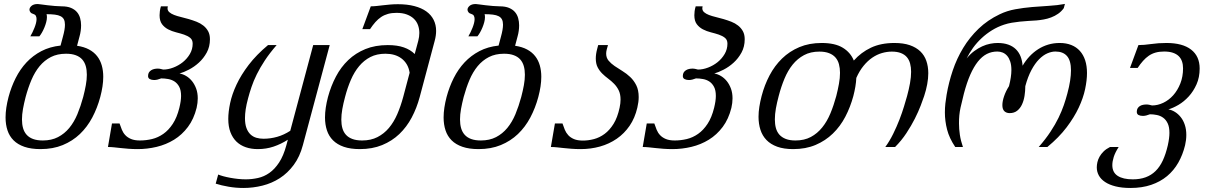

<svg xmlns="http://www.w3.org/2000/svg" viewBox="-20 -748 6173 977"><path d="M23.4 -254.4Q37.1 -305.7 59.8 -350.8Q82.5 -396 115 -430.7Q147.5 -465.3 190.4 -487.8Q233.4 -510.3 288.1 -516.1L299.8 -560.1Q305.2 -579.6 307.9 -595Q310.5 -610.4 310.5 -622.1Q310.5 -638.7 305.2 -649.2Q299.8 -659.7 288.3 -665.5Q276.9 -671.4 259 -673.6Q241.2 -675.8 216.8 -675.8Q218.8 -669.9 218.8 -660.6Q218.8 -648.9 215.1 -635Q211.4 -621.1 205.8 -607.7Q200.2 -594.2 193.4 -582.3Q186.5 -570.3 180.2 -563H134.3Q139.6 -572.3 145.3 -583.7Q150.9 -595.2 155.5 -606.9Q160.2 -618.7 163.1 -630.1Q166 -641.6 166 -650.9Q166 -660.6 162.4 -667.5Q158.7 -674.3 149.9 -676.8Q140.1 -679.2 135 -685.5Q129.9 -691.9 129.9 -698.7Q129.9 -709 140.6 -718.3Q151.4 -727.5 171.9 -727.5Q174.8 -727.5 188.7 -725.6Q202.6 -723.6 221.2 -721.4Q239.7 -719.2 259.5 -717.5Q279.3 -715.8 293.9 -715.8Q322.3 -715.8 341.3 -707.8Q360.4 -699.7 371.6 -686.5Q382.8 -673.3 387.7 -655.8Q392.6 -638.2 392.6 -619.1Q392.6 -605 390.6 -590.8Q388.7 -576.7 384.8 -563L372.1 -515.1Q407.7 -509.8 432.9 -496.3Q458 -482.9 474.1 -462.4Q490.2 -441.9 497.8 -415.3Q505.4 -388.7 505.4 -357.4Q505.4 -333.5 501.5 -307.9Q497.6 -282.2 490.2 -254.4Q475.1 -198.2 449.5 -149.9Q423.8 -101.6 386.5 -65.9Q349.1 -30.3 299.3 -9.8Q249.5 10.7 186 10.7Q138.2 10.7 104.2 -1Q70.3 -12.7 49.1 -33.9Q27.8 -55.2 18.1 -84.7Q8.3 -114.3 8.3 -150.4Q8.3 -174.3 12.2 -200.4Q16.1 -226.6 23.4 -254.4ZM110.4 -254.4Q102.1 -222.2 96.9 -193.6Q91.8 -165 91.8 -140.1Q91.8 -115.7 97.4 -95.9Q103 -76.2 115.5 -62.3Q127.9 -48.3 148.2 -40.8Q168.5 -33.2 197.8 -33.2Q242.2 -33.2 275.1 -50.3Q308.1 -67.4 332.5 -96.9Q356.9 -126.5 373.8 -167Q390.6 -207.5 403.3 -254.4Q411.6 -286.1 416.7 -314.5Q421.9 -342.8 421.9 -367.7Q421.9 -392.1 416.3 -411.9Q410.6 -431.6 398.2 -445.6Q385.7 -459.5 365.5 -467Q345.2 -474.6 315.9 -474.6Q272 -474.6 239 -457.8Q206.1 -440.9 181.6 -411.4Q157.2 -381.8 140.1 -341.6Q123 -301.3 110.4 -254.4Z M692.4 -33.2Q723.1 -33.2 753.7 -40.5Q784.2 -47.9 811 -66.7Q837.9 -85.4 859.1 -117.7Q880.4 -149.9 892.6 -199.2Q901.4 -234.9 901.4 -259.8Q901.4 -288.6 892.1 -306.2Q882.8 -323.7 868.2 -333.3Q853.5 -342.8 835.4 -345.9Q817.4 -349.1 800.3 -349.1Q790.5 -345.2 781.5 -343Q772.5 -340.8 764.6 -340.8Q751.5 -340.8 742.4 -345.5Q733.4 -350.1 733.4 -361.3Q733.4 -372.1 737.8 -379.2Q742.2 -386.2 749.3 -390.6Q756.3 -395 765.1 -397Q773.9 -398.9 782.7 -398.9Q790.5 -398.9 797.4 -397.2Q804.2 -395.5 810.5 -394Q835.4 -394 861.8 -404.1Q888.2 -414.1 910.2 -431.6Q932.1 -449.2 946.3 -473.4Q960.4 -497.6 960.4 -525.9Q960.4 -544.9 948 -555.2Q935.5 -565.4 916.7 -571.8Q897.9 -578.1 876.2 -583.5Q854.5 -588.9 835.7 -598.6Q816.9 -608.4 804.4 -625Q792 -641.6 792 -670.4Q792 -680.2 793.5 -691.4Q794.9 -702.6 798.8 -715.8H834Q832.5 -710.4 832.5 -706.1Q832.5 -693.8 841.8 -685.8Q851.1 -677.7 866.2 -671.9Q881.3 -666 900.9 -661.4Q920.4 -656.7 940.4 -650.9Q960.4 -645 980 -637.5Q999.5 -629.9 1014.6 -617.9Q1029.8 -606 1039.1 -589.1Q1048.3 -572.3 1048.3 -548.3Q1048.3 -510.3 1032 -480.5Q1015.6 -450.7 991.9 -429.2Q968.3 -407.7 941.4 -393.8Q914.6 -379.9 893.6 -374Q911.1 -371.1 927.7 -361.1Q944.3 -351.1 957.3 -335Q970.2 -318.8 978.3 -296.9Q986.3 -274.9 986.3 -247.6Q986.3 -224.6 980.5 -199.2Q966.3 -142.1 936.3 -102.1Q906.2 -62 865.7 -37.1Q825.2 -12.2 777.3 -0.7Q729.5 10.7 680.7 10.7Q655.3 10.7 634 9Q612.8 7.3 594.7 5.4Q576.7 3.4 560.5 1.7Q544.4 0 529.3 0L549.8 -119.6H588.4Q593.8 -103.5 600.1 -87.9Q606.4 -72.3 617.7 -60.3Q628.9 -48.3 646.7 -40.8Q664.6 -33.2 692.4 -33.2Z M1521 -8.8Q1505.4 49.8 1474.6 91.3Q1443.8 132.8 1403.6 158.7Q1363.3 184.6 1315.7 196.5Q1268.1 208.5 1218.8 208.5Q1180.2 208.5 1143.3 202.1Q1106.4 195.8 1077.6 186.5L1090.3 140.1Q1100.6 144.5 1116.7 148.9Q1132.8 153.3 1151.6 156.7Q1170.4 160.2 1190.7 162.4Q1210.9 164.6 1230.5 164.6Q1261.7 164.6 1292.7 157.7Q1323.7 150.9 1350.8 131.8Q1377.9 112.8 1400.1 79.1Q1422.4 45.4 1437 -8.3L1444.8 -37.1Q1409.7 -14.6 1372.1 -2Q1334.5 10.7 1292 10.7Q1258.3 10.7 1230.7 1.2Q1203.1 -8.3 1183.3 -27.3Q1163.6 -46.4 1152.6 -75.2Q1141.6 -104 1141.6 -142.6Q1141.6 -178.7 1151.1 -223.6Q1160.6 -268.6 1183.6 -317.6Q1206.5 -366.7 1245.6 -418Q1284.7 -469.2 1343.8 -518.6H1387.7Q1352.1 -477.5 1327.6 -440.4Q1303.2 -403.3 1286.6 -369.6Q1270 -335.9 1259.8 -305.4Q1249.5 -274.9 1242.2 -247.1Q1233.9 -216.3 1230.2 -191.7Q1226.6 -167 1226.6 -147Q1226.6 -116.7 1234.1 -96.4Q1241.7 -76.2 1254.6 -64Q1267.6 -51.8 1284.7 -46.9Q1301.8 -42 1320.8 -42Q1356.4 -42 1390.6 -51.8Q1424.8 -61.5 1457 -82.5L1573.7 -518.6H1657.7Z M1648.9 -254.4Q1664.1 -310.5 1689.5 -358.6Q1714.8 -406.7 1752.2 -442.4Q1789.6 -478 1839.4 -498.3Q1889.2 -518.6 1953.1 -518.6Q2001.5 -518.6 2034.9 -506.8Q2068.4 -495.1 2090.3 -473.1L2108.4 -540.5Q2113.8 -561 2113.8 -580.1Q2113.8 -601.1 2107.2 -619.6Q2100.6 -638.2 2086.4 -652.1Q2072.3 -666 2050.3 -674.3Q2028.3 -682.6 1997.6 -682.6Q1973.1 -682.6 1954.1 -677.2Q1935.1 -671.9 1919.4 -661.4Q1903.8 -650.9 1890.1 -635.5Q1876.5 -620.1 1862.8 -599.6H1823.7L1866.7 -715.8Q1880.9 -715.8 1896.2 -717.5Q1911.6 -719.2 1929 -721.2Q1946.3 -723.1 1965.1 -724.9Q1983.9 -726.6 2004.9 -726.6Q2052.2 -726.6 2088.6 -717Q2125 -707.5 2149.4 -689.9Q2173.8 -672.4 2186.5 -647.2Q2199.2 -622.1 2199.2 -590.8Q2199.2 -566.9 2191.9 -540L2115.7 -254.4Q2100.6 -198.2 2075 -149.9Q2049.3 -101.6 2012 -65.9Q1974.6 -30.3 1924.6 -9.8Q1874.5 10.7 1811 10.7Q1763.2 10.7 1729.5 -1Q1695.8 -12.7 1674.6 -33.9Q1653.3 -55.2 1643.6 -84.7Q1633.8 -114.3 1633.8 -150.4Q1633.8 -174.3 1637.7 -200.4Q1641.6 -226.6 1648.9 -254.4ZM1735.8 -254.4Q1727.1 -222.2 1721.9 -193.1Q1716.8 -164.1 1716.8 -139.2Q1716.8 -114.7 1722.4 -95.2Q1728 -75.7 1740.5 -62Q1752.9 -48.3 1773.2 -40.8Q1793.5 -33.2 1822.8 -33.2Q1867.2 -33.2 1900.6 -50.3Q1934.1 -67.4 1959 -96.9Q1983.9 -126.5 2001.5 -167Q2019 -207.5 2031.7 -254.4L2064.5 -377.9Q2060.5 -402.8 2049.6 -420.9Q2038.6 -439 2022.5 -450.9Q2006.3 -462.9 1985.8 -468.8Q1965.3 -474.6 1941.4 -474.6Q1897.5 -474.6 1864.7 -457.8Q1832 -440.9 1807.4 -411.4Q1782.7 -381.8 1765.4 -341.6Q1748 -301.3 1735.8 -254.4Z M2252.4 -254.4Q2266.1 -305.7 2288.8 -350.8Q2311.5 -396 2344 -430.7Q2376.5 -465.3 2419.4 -487.8Q2462.4 -510.3 2517.1 -516.1L2528.8 -560.1Q2534.2 -579.6 2536.9 -595Q2539.6 -610.4 2539.6 -622.1Q2539.6 -638.7 2534.2 -649.2Q2528.8 -659.7 2517.3 -665.5Q2505.9 -671.4 2488 -673.6Q2470.2 -675.8 2445.8 -675.8Q2447.8 -669.9 2447.8 -660.6Q2447.8 -648.9 2444.1 -635Q2440.4 -621.1 2434.8 -607.7Q2429.2 -594.2 2422.4 -582.3Q2415.5 -570.3 2409.2 -563H2363.3Q2368.7 -572.3 2374.3 -583.7Q2379.9 -595.2 2384.5 -606.9Q2389.2 -618.7 2392.1 -630.1Q2395 -641.6 2395 -650.9Q2395 -660.6 2391.4 -667.5Q2387.7 -674.3 2378.9 -676.8Q2369.1 -679.2 2364 -685.5Q2358.9 -691.9 2358.9 -698.7Q2358.9 -709 2369.6 -718.3Q2380.4 -727.5 2400.9 -727.5Q2403.8 -727.5 2417.7 -725.6Q2431.6 -723.6 2450.2 -721.4Q2468.8 -719.2 2488.5 -717.5Q2508.3 -715.8 2522.9 -715.8Q2551.3 -715.8 2570.3 -707.8Q2589.4 -699.7 2600.6 -686.5Q2611.8 -673.3 2616.7 -655.8Q2621.6 -638.2 2621.6 -619.1Q2621.6 -605 2619.6 -590.8Q2617.7 -576.7 2613.8 -563L2601.1 -515.1Q2636.7 -509.8 2661.9 -496.3Q2687 -482.9 2703.1 -462.4Q2719.2 -441.9 2726.8 -415.3Q2734.4 -388.7 2734.4 -357.4Q2734.4 -333.5 2730.5 -307.9Q2726.6 -282.2 2719.2 -254.4Q2704.1 -198.2 2678.5 -149.9Q2652.8 -101.6 2615.5 -65.9Q2578.1 -30.3 2528.3 -9.8Q2478.5 10.7 2415 10.7Q2367.2 10.7 2333.3 -1Q2299.3 -12.7 2278.1 -33.9Q2256.8 -55.2 2247.1 -84.7Q2237.3 -114.3 2237.3 -150.4Q2237.3 -174.3 2241.2 -200.4Q2245.1 -226.6 2252.4 -254.4ZM2339.4 -254.4Q2331.1 -222.2 2325.9 -193.6Q2320.8 -165 2320.8 -140.1Q2320.8 -115.7 2326.4 -95.9Q2332 -76.2 2344.5 -62.3Q2356.9 -48.3 2377.2 -40.8Q2397.5 -33.2 2426.8 -33.2Q2471.2 -33.2 2504.2 -50.3Q2537.1 -67.4 2561.5 -96.9Q2585.9 -126.5 2602.8 -167Q2619.6 -207.5 2632.3 -254.4Q2640.6 -286.1 2645.8 -314.5Q2650.9 -342.8 2650.9 -367.7Q2650.9 -392.1 2645.3 -411.9Q2639.6 -431.6 2627.2 -445.6Q2614.7 -459.5 2594.5 -467Q2574.2 -474.6 2544.9 -474.6Q2501 -474.6 2468 -457.8Q2435.1 -440.9 2410.6 -411.4Q2386.2 -381.8 2369.1 -341.6Q2352.1 -301.3 2339.4 -254.4Z M2946.3 -32.7Q2974.1 -32.7 3002.7 -40.3Q3031.2 -47.9 3056.6 -66.7Q3082 -85.4 3102.1 -117.7Q3122.1 -149.9 3132.8 -199.7Q3137.7 -222.2 3137.7 -241.2Q3137.7 -269 3128.4 -288.1Q3119.1 -307.1 3105 -321.5Q3090.8 -335.9 3074.7 -347.9Q3058.6 -359.9 3044.4 -373.8Q3030.3 -387.7 3021 -405.8Q3011.7 -423.8 3011.7 -450.7Q3011.7 -461.4 3013.4 -473.6Q3015.1 -485.8 3019 -500L3023.9 -518.6H3073.7L3067.4 -496.1Q3064.5 -484.9 3064.5 -475.6Q3064.5 -454.1 3076.7 -439.5Q3088.9 -424.8 3107.4 -412.1Q3126 -399.4 3147.2 -386.5Q3168.5 -373.5 3187 -356Q3205.6 -338.4 3217.8 -314Q3230 -289.6 3230 -253.9Q3230 -241.7 3228.3 -228.5Q3226.6 -215.3 3223.1 -200.2Q3210.9 -147.5 3183.8 -107.9Q3156.7 -68.4 3118.4 -42Q3080.1 -15.6 3033.2 -2.4Q2986.3 10.7 2934.6 10.7Q2909.2 10.7 2887.9 9Q2866.7 7.3 2848.4 5.4Q2830.1 3.4 2814.2 1.7Q2798.3 0 2783.2 0L2803.7 -119.6H2842.3Q2847.7 -103.5 2854 -87.9Q2860.4 -72.3 2871.6 -60.1Q2882.8 -47.9 2900.6 -40.3Q2918.5 -32.7 2946.3 -32.7Z M3413.6 -33.2Q3444.3 -33.2 3474.9 -40.5Q3505.4 -47.9 3532.2 -66.7Q3559.1 -85.4 3580.3 -117.7Q3601.6 -149.9 3613.8 -199.2Q3622.6 -234.9 3622.6 -259.8Q3622.6 -288.6 3613.3 -306.2Q3604 -323.7 3589.4 -333.3Q3574.7 -342.8 3556.6 -345.9Q3538.6 -349.1 3521.5 -349.1Q3511.7 -345.2 3502.7 -343Q3493.7 -340.8 3485.8 -340.8Q3472.7 -340.8 3463.6 -345.5Q3454.6 -350.1 3454.6 -361.3Q3454.6 -372.1 3459 -379.2Q3463.4 -386.2 3470.5 -390.6Q3477.5 -395 3486.3 -397Q3495.1 -398.9 3503.9 -398.9Q3511.7 -398.9 3518.6 -397.2Q3525.4 -395.5 3531.7 -394Q3556.6 -394 3583 -404.1Q3609.4 -414.1 3631.3 -431.6Q3653.3 -449.2 3667.5 -473.4Q3681.6 -497.6 3681.6 -525.9Q3681.6 -544.9 3669.2 -555.2Q3656.7 -565.4 3637.9 -571.8Q3619.1 -578.1 3597.4 -583.5Q3575.7 -588.9 3556.9 -598.6Q3538.1 -608.4 3525.6 -625Q3513.2 -641.6 3513.2 -670.4Q3513.2 -680.2 3514.6 -691.4Q3516.1 -702.6 3520 -715.8H3555.2Q3553.7 -710.4 3553.7 -706.1Q3553.7 -693.8 3563 -685.8Q3572.3 -677.7 3587.4 -671.9Q3602.5 -666 3622.1 -661.4Q3641.6 -656.7 3661.6 -650.9Q3681.6 -645 3701.2 -637.5Q3720.7 -629.9 3735.8 -617.9Q3751 -606 3760.3 -589.1Q3769.5 -572.3 3769.5 -548.3Q3769.5 -510.3 3753.2 -480.5Q3736.8 -450.7 3713.1 -429.2Q3689.5 -407.7 3662.6 -393.8Q3635.7 -379.9 3614.7 -374Q3632.3 -371.1 3648.9 -361.1Q3665.5 -351.1 3678.5 -335Q3691.4 -318.8 3699.5 -296.9Q3707.5 -274.9 3707.5 -247.6Q3707.5 -224.6 3701.7 -199.2Q3687.5 -142.1 3657.5 -102.1Q3627.4 -62 3586.9 -37.1Q3546.4 -12.2 3498.5 -0.7Q3450.7 10.7 3401.9 10.7Q3376.5 10.7 3355.2 9Q3334 7.3 3315.9 5.4Q3297.9 3.4 3281.7 1.7Q3265.6 0 3250.5 0L3271 -119.6H3309.6Q3314.9 -103.5 3321.3 -87.9Q3327.6 -72.3 3338.9 -60.3Q3350.1 -48.3 3367.9 -40.8Q3385.7 -33.2 3413.6 -33.2Z M4322.3 -259.3Q4307.1 -203.1 4281.5 -154.1Q4255.9 -105 4218 -68.4Q4180.2 -31.7 4130.1 -10.5Q4080.1 10.7 4016.1 10.7Q3968.3 10.7 3934.8 -1.5Q3901.4 -13.7 3880.4 -35.4Q3859.4 -57.1 3849.6 -87.4Q3839.8 -117.7 3839.8 -153.8Q3839.8 -178.2 3844 -204.6Q3848.1 -231 3855.5 -259.3Q3870.1 -315.4 3896 -364.5Q3921.9 -413.6 3959.5 -450.2Q3997.1 -486.8 4047.4 -508.1Q4097.7 -529.3 4161.1 -529.3Q4229 -529.3 4268.6 -505.1Q4308.1 -481 4324.7 -439.9Q4361.3 -481.4 4411.9 -505.4Q4462.4 -529.3 4531.2 -529.3Q4577.1 -529.3 4609.6 -518.1Q4642.1 -506.8 4663.1 -486.6Q4684.1 -466.3 4693.8 -438Q4703.6 -409.7 4703.6 -375.5Q4703.6 -349.1 4698.2 -319.8Q4692.9 -290.5 4682.6 -259.3Q4676.8 -241.2 4665 -210.7Q4653.3 -180.2 4635.3 -144.3Q4617.2 -108.4 4592.3 -70.6Q4567.4 -32.7 4534.7 0H4484.9Q4507.3 -30.8 4525.1 -67.1Q4543 -103.5 4556.9 -139.4Q4570.8 -175.3 4580.3 -207Q4589.8 -238.8 4595.7 -259.3Q4605 -293.5 4610.6 -324.7Q4616.2 -356 4616.2 -382.8Q4616.2 -405.8 4611.1 -424.8Q4606 -443.8 4594.5 -457.3Q4583 -470.7 4564.2 -478Q4545.4 -485.4 4518.1 -485.4Q4493.2 -485.4 4467.8 -478Q4442.4 -470.7 4418.7 -454.6Q4395 -438.5 4374.3 -413.1Q4353.5 -387.7 4337.4 -351.6Q4336.4 -329.6 4332.5 -306.6Q4328.6 -283.7 4322.3 -259.3ZM4235.4 -259.3Q4243.7 -292 4249 -321.5Q4254.4 -351.1 4254.4 -377.4Q4254.4 -401.4 4249 -421.4Q4243.7 -441.4 4231.2 -455.6Q4218.8 -469.7 4198.7 -477.5Q4178.7 -485.4 4149.4 -485.4Q4104.5 -485.4 4071.3 -467.5Q4038.1 -449.7 4013.4 -419.2Q3988.8 -388.7 3971.7 -347.4Q3954.6 -306.2 3942.4 -259.3Q3933.6 -226.6 3928.2 -196.5Q3922.9 -166.5 3922.9 -140.6Q3922.9 -116.2 3928.2 -96.4Q3933.6 -76.7 3946 -62.7Q3958.5 -48.8 3978.5 -41Q3998.5 -33.2 4027.8 -33.2Q4072.8 -33.2 4106 -51Q4139.2 -68.8 4163.8 -99.4Q4188.5 -129.9 4205.6 -171.1Q4222.7 -212.4 4235.4 -259.3Z M5393.1 -706.5Q5380.9 -689.5 5364.3 -678Q5347.7 -666.5 5328.9 -659.4Q5310.1 -652.3 5290.8 -648.9Q5271.5 -645.5 5253.9 -644Q5232.9 -642.6 5211.7 -641.4Q5190.4 -640.1 5169.4 -637.9Q5148.4 -635.7 5128.4 -632.3Q5108.4 -628.9 5089.4 -622.6Q5056.6 -611.8 5027.8 -594Q4999 -576.2 4974.9 -553.7Q4950.7 -531.2 4931.6 -504.9Q4912.6 -478.5 4898.9 -450.7Q4917 -473.1 4937.3 -488Q4957.5 -502.9 4978 -512.2Q4998.5 -521.5 5018.6 -525.4Q5038.6 -529.3 5056.2 -529.3Q5087.4 -529.3 5110.6 -521Q5133.8 -512.7 5149.4 -497.3Q5165 -481.9 5173.3 -460.7Q5181.6 -439.5 5183.6 -413.6Q5198.7 -439.5 5218.5 -460.7Q5238.3 -481.9 5262.2 -497.3Q5286.1 -512.7 5313.7 -521Q5341.3 -529.3 5372.6 -529.3Q5405.3 -529.3 5431.2 -519Q5457 -508.8 5474.9 -489Q5492.7 -469.2 5502 -440.9Q5511.2 -412.6 5511.2 -376.5Q5511.2 -339.8 5501.7 -294.7Q5492.2 -249.5 5469.2 -200.4Q5446.3 -151.4 5407.5 -100.1Q5368.7 -48.8 5309.6 0H5265.6Q5301.3 -41 5325.7 -78.1Q5350.1 -115.2 5366.5 -148.9Q5382.8 -182.6 5393.3 -213.1Q5403.8 -243.7 5411.1 -271.5Q5420.9 -307.6 5425.3 -336.9Q5429.7 -366.2 5429.7 -389.6Q5429.7 -439.5 5409.7 -462.6Q5389.6 -485.8 5350.6 -485.8Q5331.1 -485.8 5309.6 -476.6Q5288.1 -467.3 5267.3 -446.3Q5246.6 -425.3 5228.5 -391.6Q5210.4 -357.9 5197.3 -309.6Q5197.3 -284.7 5193.4 -260.3Q5189.5 -235.8 5180.4 -216.3Q5171.4 -196.8 5156 -184.6Q5140.6 -172.4 5117.7 -172.4Q5101.1 -172.4 5090.8 -182.1Q5080.6 -191.9 5080.6 -212.9Q5080.6 -232.9 5089.4 -258.5Q5098.1 -284.2 5114.3 -309.6Q5126.5 -356.9 5126.5 -391.6Q5126.5 -417 5120.6 -434.8Q5114.7 -452.6 5105 -463.9Q5095.2 -475.1 5082.3 -480.5Q5069.3 -485.8 5054.7 -485.8Q5025.9 -485.8 5001.5 -473.4Q4977.1 -460.9 4956.1 -434.6Q4935.1 -408.2 4917.2 -367.7Q4899.4 -327.1 4884.8 -271.5Q4876 -237.8 4867.7 -200.2Q4859.4 -162.6 4859.9 -119.6Q4859.9 -91.8 4864.3 -62Q4868.7 -32.2 4879.9 0H4840.8Q4810.5 -44.9 4799.3 -88.6Q4788.1 -132.3 4788.1 -175.8Q4788.1 -198.7 4790.5 -221.2Q4793 -243.7 4796.9 -266.1Q4807.6 -328.6 4828.1 -389.4Q4848.6 -450.2 4881.1 -503.9Q4913.6 -557.6 4959.5 -601.8Q5005.4 -646 5066.9 -675.3Q5104.5 -693.4 5146.5 -700.9Q5188.5 -708.5 5231.7 -712.2Q5274.9 -715.8 5317.4 -718.3Q5359.9 -720.7 5398.9 -728Z M6010.3 -8.8Q5998.5 39.6 5975.8 79.6Q5953.1 119.6 5918.7 148.2Q5884.3 176.8 5837.9 192.6Q5791.5 208.5 5732.4 208.5Q5689 208.5 5656.7 200.4Q5624.5 192.4 5603.3 178.2Q5582 164.1 5571.5 145Q5561 126 5561 103.5Q5561 91.3 5564.2 77.1Q5567.4 63 5575.2 49.1Q5583 35.2 5595.9 22.5Q5608.9 9.8 5628.4 0H5672.4Q5654.3 28.3 5647.2 51Q5640.1 73.7 5640.1 92.3Q5640.1 129.4 5667.5 147Q5694.8 164.6 5744.1 164.6Q5780.8 164.6 5809.6 154.1Q5838.4 143.6 5860.1 122.3Q5881.8 101.1 5897 68.6Q5912.1 36.1 5922.4 -8.3Q5930.7 -45.9 5930.7 -71.8Q5930.7 -101.6 5921.9 -120.1Q5913.1 -138.7 5898.9 -148.9Q5884.8 -159.2 5866.9 -162.8Q5849.1 -166.5 5831.5 -166.5Q5821.8 -162.6 5812.7 -160.4Q5803.7 -158.2 5795.9 -158.2Q5782.2 -158.2 5773.4 -162.8Q5764.6 -167.5 5764.6 -179.2Q5764.6 -189.9 5769 -197Q5773.4 -204.1 5780.5 -208.5Q5787.6 -212.9 5796.4 -214.6Q5805.2 -216.3 5814 -216.3Q5821.8 -216.3 5828.9 -214.6Q5835.9 -212.9 5842.3 -211.4Q5871.1 -211.4 5899.4 -224.9Q5927.7 -238.3 5950 -263.2Q5972.2 -288.1 5986.1 -323Q6000 -357.9 6000 -400.4Q6000 -419.9 5994.6 -435.5Q5989.3 -451.2 5977.8 -462.4Q5966.3 -473.6 5948 -479.7Q5929.7 -485.8 5903.8 -485.8Q5879.4 -485.8 5860.4 -480.5Q5841.3 -475.1 5825.7 -464.4Q5810.1 -453.6 5796.4 -438.2Q5782.7 -422.9 5769 -402.3H5730L5772.9 -518.6Q5801.3 -518.6 5837.4 -523.9Q5873.5 -529.3 5915.5 -529.3Q5997.6 -529.3 6041 -495.6Q6084.5 -461.9 6084.5 -399.4Q6084.5 -354.5 6068.6 -318.8Q6052.7 -283.2 6028.8 -257.1Q6004.9 -231 5977.1 -214.6Q5949.2 -198.2 5925.3 -191.4Q5942.9 -188.5 5959.2 -178.2Q5975.6 -168 5988.5 -151.6Q6001.5 -135.3 6009 -112.5Q6016.6 -89.8 6016.6 -61.5Q6016.6 -35.6 6010.3 -8.8Z"/></svg>

Font: Arian Grqi
Style: Italic
Weight: 400
Italic angle: -15°
Designer: Ruben Hakobyan (Tarumian)
Foundry: Ruben Hakobyan (Tarumian)
Version: Version 1.002